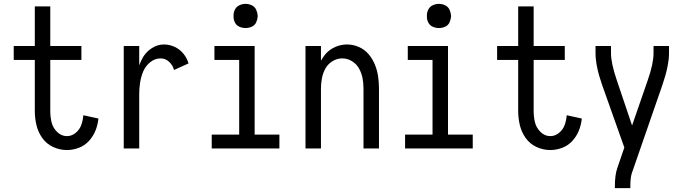

<svg xmlns="http://www.w3.org/2000/svg" viewBox="-20 -768 3540 993"><path d="M326 8Q289 8 254.5 -8Q220 -24 198.5 -54.5Q177 -85 168.5 -121Q160 -157 160 -194V-458H51V-530H160V-735H240V-530H401V-458H240V-194Q240 -165 246.5 -136.5Q253 -108 275 -86Q297 -64 326 -64Q351 -64 371.5 -81Q392 -98 400.5 -122Q409 -146 411 -172L489 -155Q486 -123 474 -93Q462 -63 440 -39Q418 -15 387.5 -3.5Q357 8 326 8Z M620 0V-530H700V-430Q708 -452 720 -473Q737 -501 766 -519.5Q795 -538 828 -538Q857 -538 883.5 -525.5Q910 -513 928.5 -490.5Q947 -468 955 -440L880 -406Q874 -430 855 -448Q836 -466 811 -466Q781 -466 756.5 -446Q732 -426 720.5 -398Q709 -370 704.5 -340.5Q700 -311 700 -281V0Z M1075 0V-72H1217V-458H1089V-530H1297V-72H1425V0ZM1250 -623Q1233 -623 1217.5 -630Q1202 -637 1194.5 -652.5Q1187 -668 1188 -685Q1187 -702 1194.5 -717.5Q1202 -733 1217.5 -740.5Q1233 -748 1250 -748Q1267 -748 1282.5 -740.5Q1298 -733 1305 -717.5Q1312 -702 1313 -685Q1312 -668 1305 -652.5Q1298 -637 1282.5 -630Q1267 -623 1250 -623Z M1560 0V-530H1640V-454Q1650 -472 1663 -488Q1684 -512 1713.5 -525Q1743 -538 1775 -538Q1806 -538 1836 -525Q1866 -512 1886.5 -487.5Q1907 -463 1919 -433.5Q1931 -404 1935.5 -373Q1940 -342 1940 -310V0H1860V-310Q1860 -337 1855 -363.5Q1850 -390 1837 -413.5Q1824 -437 1800.5 -451.5Q1777 -466 1750 -466Q1723 -466 1699.5 -451.5Q1676 -437 1663 -413.5Q1650 -390 1645 -363.5Q1640 -337 1640 -310V0Z M2075 0V-72H2217V-458H2089V-530H2297V-72H2425V0ZM2250 -623Q2233 -623 2217.5 -630Q2202 -637 2194.5 -652.5Q2187 -668 2188 -685Q2187 -702 2194.5 -717.5Q2202 -733 2217.5 -740.5Q2233 -748 2250 -748Q2267 -748 2282.5 -740.5Q2298 -733 2305 -717.5Q2312 -702 2313 -685Q2312 -668 2305 -652.5Q2298 -637 2282.5 -630Q2267 -623 2250 -623Z M2826 8Q2789 8 2754.5 -8Q2720 -24 2698.5 -54.5Q2677 -85 2668.5 -121Q2660 -157 2660 -194V-458H2551V-530H2660V-735H2740V-530H2901V-458H2740V-194Q2740 -165 2746.5 -136.5Q2753 -108 2775 -86Q2797 -64 2826 -64Q2851 -64 2871.5 -81Q2892 -98 2900.5 -122Q2909 -146 2911 -172L2989 -155Q2986 -123 2974 -93Q2962 -63 2940 -39Q2918 -15 2887.5 -3.5Q2857 8 2826 8Z M3160 205V198Q3160 138 3172 103L3209 -5L3094 -329Q3060 -426 3060 -493V-530H3140V-493Q3140 -441 3170 -353L3249 -119L3330 -353Q3360 -439 3360 -493V-530H3440V-493Q3440 -428 3406 -329L3248 127Q3240 149 3240 198V205Z"/></svg>

Font: Iosevka SS08
Style: Regular
Weight: 400
Monospace: yes
Designer: Belleve Invis
Foundry: Belleve Invis
Version: 2.1.0; ttfautohint (v1.8.2)